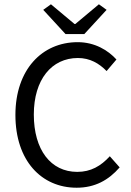

<svg xmlns="http://www.w3.org/2000/svg" viewBox="-20 -865 611 897"><path d="M182 -819 286 -706H374L478 -819L442 -845L332 -753H328L218 -845ZM52 -328C52 -114 174 12 338 12C423 12 487 -23 539 -83L493 -135C451 -89 404 -62 341 -62C217 -62 138 -165 138 -330C138 -493 221 -594 344 -594C400 -594 443 -569 478 -533L524 -587C485 -630 423 -668 343 -668C176 -668 52 -539 52 -328Z"/></svg>

Font: Cambridge Sans
Style: Regular
Weight: 400
Version: Version 2.020;PS 002.020;hotconv 1.0.88;makeotf.lib2.5.64775